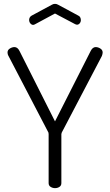

<svg xmlns="http://www.w3.org/2000/svg" viewBox="-20 -975 571 995"><path d="M232 -280Q232 -285 231 -288L24 -685Q21 -690 20 -695Q19 -700 19 -703Q19 -716 31 -723.5Q43 -731 55 -731Q71 -731 81 -711L265 -346L450 -711Q460 -731 476 -731Q488 -731 500 -723.5Q512 -716 512 -703Q512 -700 511 -695Q510 -690 508 -685L300 -288Q298 -282 298 -280V-26Q298 -13 288 -6.5Q278 0 265 0Q253 0 242.5 -6.5Q232 -13 232 -26ZM161 -849Q159 -848 156.5 -847Q154 -846 152 -846Q144 -846 137.5 -853.5Q131 -861 131 -872Q131 -878 134 -884Q137 -890 144 -894L248 -950Q256 -955 265 -955Q274 -955 282 -950L386 -894Q393 -891 396 -884.5Q399 -878 399 -871Q399 -861 393 -854Q387 -847 379 -847Q377 -847 374 -848Q371 -849 369 -850L265 -905Z"/></svg>

Font: Dosis
Style: Book
Weight: 400
Designer: EdgarTolentino, PabloImpallari, IginoMarini
Foundry: EdgarTolentino, PabloImpallari, IginoMarini
Version: Version 1.007